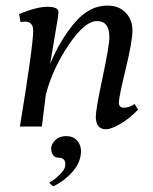

<svg xmlns="http://www.w3.org/2000/svg" viewBox="-20 -450 544 683"><path d="M268.1 86.9Q268.1 127 238 160.9Q208 194.8 168.9 212.9L154.8 200.2Q175.8 188 193.4 170.4Q210.9 152.8 211.9 140.1Q215.8 111.3 188 110.8Q175.8 110.8 168.9 101.8Q162.1 92.8 162.1 77.9Q162.1 63 176.5 48.6Q190.9 34.2 215.3 34.2Q239.7 34.2 253.9 49.6Q268.1 64.9 268.1 86.9ZM356.9 9.8Q320.8 9.8 320.8 -35.2Q320.8 -61 345 -174.6Q369.1 -288.1 369.1 -317.4Q369.1 -375 325.2 -375Q281.2 -375 224.1 -290Q167 -205.1 143.1 -113.8L128.9 0H50.8Q97.7 -285.2 98.1 -340.8Q98.1 -373 68.8 -373Q61 -373 53.2 -371.1L47.9 -399.9Q109.9 -425.8 148.9 -425.8Q188 -425.8 188 -407.2Q188 -395.5 175 -321.8Q162.1 -248 158.2 -222.2Q194.3 -309.1 246.1 -369.6Q297.9 -430.2 361.8 -430.2Q402.8 -430.2 427 -405Q451.2 -379.9 451.2 -341.8Q451.2 -303.7 427 -203.9Q402.8 -104 402.8 -85.4Q402.8 -66.9 420.9 -66.9Q439 -66.9 459 -80.1L471.2 -60.1Q440.4 -27.8 407.7 -9Q375 9.8 356.9 9.8Z"/></svg>

Font: Unna-Italic
Style: Italic
Weight: 400
Italic angle: -8°
Designer: Jorge de Buen U.
Foundry: Omnibus-Type
Version: Version 2.006;PS 002.006;hotconv 1.0.70;makeotf.lib2.5.58329